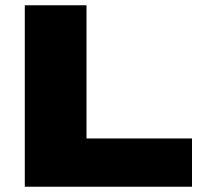

<svg xmlns="http://www.w3.org/2000/svg" viewBox="-20 -708 767 728"><path d="M74 0V-688H308V-183H708V0Z"/></svg>

Font: Archivo SemiExpanded Black
Style: Regular
Weight: 900
Width: 6
Designer: Hector Gatti
Foundry: Omnibus-Type
Version: Version 2.001